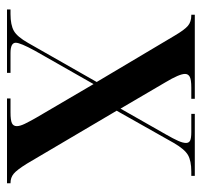

<svg xmlns="http://www.w3.org/2000/svg" viewBox="-34 -542 576 548"><g transform="rotate(90 254.0 -268.0)"><path d="M7 0V-10H20Q51 -10 68 -19.5Q85 -29 103 -61L214 -256L82 -478Q65 -507 53.5 -516.5Q42 -526 24 -526H22V-536H262V-526H230Q207 -526 199 -521.5Q191 -517 191 -508Q191 -492 215 -452L290 -324L364 -454Q376 -475 382 -488.5Q388 -502 388 -511Q388 -519 381.5 -522.5Q375 -526 357 -526H305V-536H482V-526H470Q439 -526 422.5 -516.5Q406 -507 388 -476L296 -313L447 -57Q465 -28 476 -19Q487 -10 502 -10H503V0H261V-10H301Q323 -10 331.5 -14Q340 -18 340 -28Q340 -37 333.5 -50.5Q327 -64 315 -85L220 -247L125 -80Q102 -38 102 -25Q102 -10 131 -10H188V0Z"/></g></svg>

Font: Noto Serif Display ExtraCondensed SemiBold
Style: Regular
Weight: 600
Width: 2
Designer: Monotype Design Team
Foundry: Monotype Imaging Inc.
Version: Version 2.009